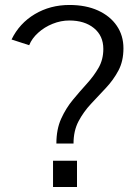

<svg xmlns="http://www.w3.org/2000/svg" viewBox="-20 -753 552 773"><path d="M290 -106V0H193.5V-106ZM26.5 -594Q58 -659 120 -696Q182 -733 259.5 -733Q325.5 -733 374.5 -710.8Q423.5 -688.5 450.2 -649.2Q477 -610 477 -558.5Q477 -507 456.8 -469Q436.5 -431 406.5 -399Q376.5 -367 346.5 -335Q316.5 -303 296.2 -264.8Q276 -226.5 276 -175H207Q207 -232.5 226.2 -275Q245.5 -317.5 273.5 -351.2Q301.5 -385 329.5 -415.8Q357.5 -446.5 376.8 -480Q396 -513.5 396 -556Q396 -609 358.2 -639.8Q320.5 -670.5 259 -670.5Q225 -670.5 192 -657.2Q159 -644 133.8 -621.2Q108.5 -598.5 97.5 -571Z"/></svg>

Font: Public Sans Thin Light
Style: Regular
Weight: 300
Version: Version 1.007